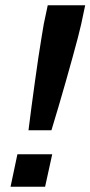

<svg xmlns="http://www.w3.org/2000/svg" viewBox="-20 -708 343 728"><path d="M88 -214Q93 -256 99.5 -303.5Q106 -351 112.5 -399Q119 -447 125.5 -490Q132 -533 137.5 -566Q143 -599 146 -617L161 -688H303L288 -617Q284 -599 275.5 -566Q267 -533 255 -490Q243 -447 229.5 -399Q216 -351 202 -304Q188 -257 175 -214ZM20 0 46 -123H178L151 0Z"/></svg>

Font: Saira SemiCondensed SemiBold
Style: Italic
Weight: 600
Width: 4
Italic angle: -12°
Designer: Hector Gatti with collaboration of the Omnibus-Type team
Foundry: Omnibus-Type
Version: Version 1.101